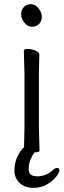

<svg xmlns="http://www.w3.org/2000/svg" viewBox="-20 -718 304 918"><path d="M95 -17 97 -105V-368L94 -475Q94 -484 112 -484Q130 -484 149 -476.5Q168 -469 168 -457L166 -368V-105L169 1Q169 10 152 10H146Q117 48 117 92Q117 125 158 125Q199 125 232 96Q243 85 253.5 85Q264 85 264 96.5Q264 108 247.5 128Q231 148 204.5 164Q178 180 138 180Q98 180 73.5 156.5Q49 133 49 97Q49 61 62.5 32Q76 3 95 -14ZM164.5 -678Q180 -658 180 -637.5Q180 -617 167 -603.5Q154 -590 133 -590Q112 -590 96.5 -609.5Q81 -629 81 -649.5Q81 -670 93.5 -684Q106 -698 127.5 -698Q149 -698 164.5 -678Z"/></svg>

Font: Moon Stars Kai T
Style: Regular
Weight: 400
Designer: GuiWonder
Version: Version 1.101